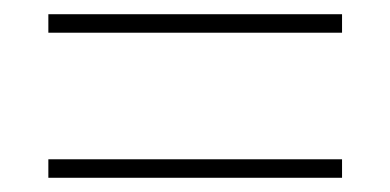

<svg xmlns="http://www.w3.org/2000/svg" viewBox="-20 -554 549 270"><path d="M48 -508V-534H461V-508ZM48 -304V-330H461V-304Z"/></svg>

Font: Noto Sans Telugu UI SemiCondensed Thin
Style: Regular
Weight: 100
Width: 4
Designer: Jelle Bosma - Monotype Design Team
Foundry: Monotype Imaging Inc.
Version: Version 2.005; ttfautohint (v1.8.4.7-5d5b)